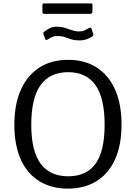

<svg xmlns="http://www.w3.org/2000/svg" viewBox="-20 -1106 804 1136"><path d="M382 10Q284 10 212.5 -34Q141 -78 103 -162.5Q65 -247 65 -368Q65 -490 104 -576Q143 -662 214 -707Q285 -752 383 -752Q481 -752 551.5 -707Q622 -662 660.5 -577Q699 -492 699 -369Q699 -248 661 -163.5Q623 -79 551.5 -34.5Q480 10 382 10ZM384 -63Q492 -63 545.5 -137.5Q599 -212 599 -368Q599 -527 544.5 -603Q490 -679 383 -679Q275 -679 220 -602.5Q165 -526 165 -368Q165 -213 220 -138Q275 -63 384 -63ZM524 -889Q513 -882 494.5 -874.5Q476 -867 448 -867Q422 -867 401.5 -873.5Q381 -880 362.5 -886.5Q344 -893 321 -893Q299 -893 286.5 -886Q274 -879 261 -872Q256 -869 252.5 -869.5Q249 -870 247 -877L237 -903Q236 -909 236 -911.5Q236 -914 241 -918Q257 -930 274 -939Q291 -948 317 -948Q342 -948 363 -941.5Q384 -935 405.5 -927.5Q427 -920 449 -920Q468 -920 480.5 -926Q493 -932 506 -940Q512 -943 516 -942.5Q520 -942 522 -935L532 -904Q534 -897 524 -889ZM527 -1076V-1037Q527 -1024 512 -1024H242Q236 -1024 233.5 -1027Q231 -1030 231 -1036V-1075Q231 -1086 239 -1086H519Q527 -1086 527 -1076Z"/></svg>

Font: Libre Franklin
Style: Regular
Weight: 400
Designer: Pablo Impallari, Rodrigo Fuenzalida, Nhung Nguyen
Foundry: Impallari Type
Version: Version 3.000